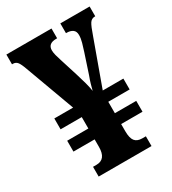

<svg xmlns="http://www.w3.org/2000/svg" viewBox="-175 -809 811 903"><g transform="rotate(-30 230.5 -357.0)"><path d="M92 0V-53H111Q163 -53 163 -120V-161H48V-220H163V-282H48V-341H150L52 -608Q41 -639 32 -650Q23 -661 8 -661H3V-714H248V-661H243Q198 -661 198 -624Q198 -612 202 -596.5Q206 -581 212 -563L242 -468Q252 -436 259 -410Q266 -384 269 -363Q273 -379 278 -396.5Q283 -414 291 -435L326 -541Q333 -562 339 -583.5Q345 -605 345 -623Q345 -643 332.5 -652Q320 -661 299 -661H296V-714H455V-661H453Q435 -661 425 -646Q415 -631 399 -584L311 -341H423V-282H307V-220H423V-161H307V-122Q307 -85 319.5 -69Q332 -53 360 -53H379V0Z"/></g></svg>

Font: Noto Serif ExtraCondensed ExtraBold
Style: Regular
Weight: 800
Width: 2
Designer: Monotype Design Team
Foundry: Monotype Imaging Inc.
Version: Version 2.013; ttfautohint (v1.8.4.7-5d5b)